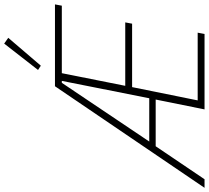

<svg xmlns="http://www.w3.org/2000/svg" viewBox="-88 -916 975 896"><g transform="rotate(-90 399.0 -467.5)"><path d="M383 -228H165L11 0H-29L445 -698H827L821 -666H506L447 -370H743L737 -338H441L379 -32H695L689 0H337ZM461 -666 187 -258H389L470 -666ZM541 -764 521 -777 644 -935 671 -916Z"/></g></svg>

Font: IBM Plex Sans Condensed ExtraLight
Style: Italic
Weight: 200
Width: 3
Italic angle: -11°
Designer: Mike Abbink, Paul van der Laan, Pieter van Rosmalen
Foundry: Bold Monday
Version: Version 1.3